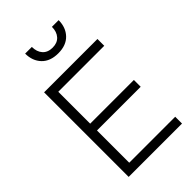

<svg xmlns="http://www.w3.org/2000/svg" viewBox="-292 -1098 1196 1196"><g transform="rotate(-45 306.5 -499.5)"><path d="M94 0V-745H564V-685H159V-404H544V-344H159V-60H564V0ZM329 -854Q258 -854 219.5 -894.5Q181 -935 181 -999H240Q240 -956 263 -930Q286 -904 329 -904Q371 -904 394 -930Q417 -956 417 -999H476Q476 -935 437.5 -894.5Q399 -854 329 -854Z"/></g></svg>

Font: Plus Jakarta Sans Light
Style: Regular
Weight: 300
Designer: Gumpita Rahayu
Foundry: Tokotype
Version: Version 2.006; ttfautohint (v1.8.4.7-5d5b)